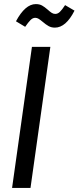

<svg xmlns="http://www.w3.org/2000/svg" viewBox="-20 -918 384 938"><path d="M226 -689 129 0H39L136 -689ZM189 -811Q177 -821 169 -826Q161 -831 152 -831Q140 -831 129 -820Q118 -809 103 -787L58 -814Q103 -898 155 -898Q173 -898 185.5 -891Q198 -884 214 -870Q225 -860 233 -855Q241 -850 250 -850Q262 -850 272.5 -860Q283 -870 298 -893L344 -866Q302 -783 248 -783Q231 -783 217.5 -790.5Q204 -798 189 -811Z"/></svg>

Font: Fira Sans Extra Condensed
Style: Italic
Weight: 400
Width: 3
Italic angle: -8°
Designer: Carrois Corporate & Edenspiekermann AG
Foundry: Carrois Corporate GbR & Edenspiekermann AG
Version: Version 4.203